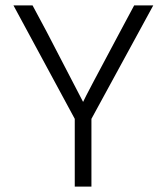

<svg xmlns="http://www.w3.org/2000/svg" viewBox="-20 -694 620 714"><path d="M320 -252V0H258V-252L30 -674H101L154 -575L289 -315Q297 -334 426 -575L479 -674H550Z"/></svg>

Font: Hind Guntur Light
Style: Regular
Weight: 300
Designer: Manushi Parikh, Hitesh Malaviya
Foundry: Indian Type Foundry
Version: Version 1.002;PS 1.0;hotconv 1.0.86;makeotf.lib2.5.63406; tt